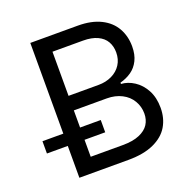

<svg xmlns="http://www.w3.org/2000/svg" viewBox="-126 -827 926 946"><g transform="rotate(-20 337.0 -353.5)"><path d="M131.8 -707H380.9Q452.1 -707 501 -682.6Q549.8 -658.2 573.7 -615.7Q597.7 -573.2 597.7 -519.5Q597.7 -476.6 582.5 -446.3Q567.4 -416 541.5 -397.9Q515.6 -379.9 482.4 -371.1V-364.3Q517.6 -362.3 550.8 -340.8Q584 -319.3 605 -280.3Q626 -241.2 626 -187.5Q626 -132.8 601.1 -90.8Q576.2 -48.8 522.9 -24.4Q469.7 0 388.7 0H131.8ZM541 -188.5Q541 -224.6 522.9 -255.4Q504.9 -286.1 470.7 -303.7Q436.5 -321.3 392.6 -321.3H219.7V-78.1H387.7Q441.4 -78.1 475.6 -92.8Q509.8 -107.4 525.4 -131.8Q541 -156.2 541 -188.5ZM513.7 -518.6Q513.7 -550.8 499.5 -575.7Q485.4 -600.6 455.1 -614.7Q424.8 -628.9 379.9 -628.9H219.7V-397.5H377Q416 -397.5 447.3 -412.6Q478.5 -427.7 496.1 -455.1Q513.7 -482.4 513.7 -518.6ZM22.5 -231.4H328.1V-167H22.5Z"/></g></svg>

Font: Pretendard GOV Variable
Style: Regular
Weight: 400
Designer: Base glyphs from Inter by Rasmus Andersson; Hangul glyphs from Noto Sans CJK(Source Han Sans) by Jang Soo-young and Kang
Foundry: Kil Hyung-jin
Version: Version 1.307;Glyphs 3.2 (3192)